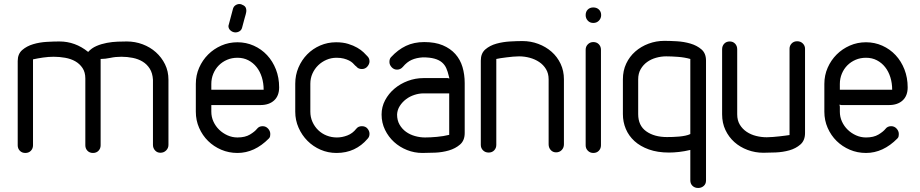

<svg xmlns="http://www.w3.org/2000/svg" viewBox="-20 -760 4570 954"><path d="M144 -38Q144 -22 133.5 -11Q123 0 106 0Q89 0 78.5 -11Q68 -22 68 -38V-457Q68 -492 90.5 -511.5Q113 -531 145 -540.5Q177 -550 212.5 -552Q248 -554 275 -554Q354 -554 418 -502Q435 -521 459.5 -531.5Q484 -542 511 -547Q538 -552 564 -553Q590 -554 610 -554Q651 -554 688.5 -540Q726 -526 754.5 -500.5Q783 -475 800 -440.5Q817 -406 817 -364V-40Q817 -24 805.5 -12.5Q794 -1 777 -1Q761 -1 750.5 -12.5Q740 -24 740 -40V-364Q738 -397 724 -419Q710 -441 688.5 -454Q667 -467 639.5 -472.5Q612 -478 583 -478Q554 -478 528.5 -472.5Q503 -467 480 -467V-38Q480 -22 469.5 -11Q459 0 442 0Q425 0 414.5 -11Q404 -22 404 -38V-370Q404 -401 390 -422Q376 -443 354 -455.5Q332 -468 303.5 -473Q275 -478 247 -478Q221 -478 193.5 -474Q166 -470 144 -465Z M1030 -314H1290Q1290 -347 1281 -376Q1272 -405 1255 -426.5Q1238 -448 1214 -460.5Q1190 -473 1160 -473Q1132 -473 1108.5 -463Q1085 -453 1067.5 -435.5Q1050 -418 1040 -394Q1030 -370 1030 -343ZM1257 -120Q1267 -133 1285 -133Q1301 -133 1312 -121Q1323 -109 1323 -94Q1323 -89 1322 -83Q1321 -77 1316 -72Q1245 0 1160 0Q1117 0 1079.5 -16Q1042 -32 1014 -59.5Q986 -87 969.5 -124.5Q953 -162 953 -205V-343Q953 -386 969.5 -423.5Q986 -461 1014 -489Q1042 -517 1079.5 -533.5Q1117 -550 1160 -550Q1203 -550 1241 -533Q1279 -516 1307 -486Q1335 -456 1351 -415Q1367 -374 1367 -326Q1367 -284 1342 -261Q1317 -238 1274 -238H1030V-205Q1030 -179 1040.5 -156Q1051 -133 1069 -115.5Q1087 -98 1110.5 -87.5Q1134 -77 1160 -77Q1198 -77 1222 -91.5Q1246 -106 1257 -120ZM1137 -714Q1140 -727 1149.5 -733.5Q1159 -740 1170 -740Q1179 -740 1191.5 -732.5Q1204 -725 1204 -707Q1204 -704 1203.5 -700.5Q1203 -697 1201 -689Q1199 -681 1194.5 -666Q1190 -651 1183 -623Q1180 -611 1170.5 -605Q1161 -599 1150 -599Q1137 -599 1126 -608Q1115 -617 1115 -631Q1115 -632 1115.5 -633Q1116 -634 1116 -635Z M1750 -120Q1760 -133 1778 -133Q1796 -133 1806 -121Q1816 -109 1816 -95Q1816 -80 1806 -70Q1777 -36 1738.5 -18Q1700 0 1652 0Q1610 0 1573 -16Q1536 -32 1508 -60Q1480 -88 1463.5 -125.5Q1447 -163 1447 -205V-344Q1447 -387 1463 -424.5Q1479 -462 1506.5 -490Q1534 -518 1571 -534Q1608 -550 1650 -550Q1684 -550 1710 -542Q1736 -534 1755 -523Q1774 -512 1786.5 -500Q1799 -488 1806 -480Q1816 -470 1816 -455Q1816 -442 1805.5 -429.5Q1795 -417 1778 -417Q1760 -417 1750 -430L1745 -434Q1740 -440 1732.5 -447Q1725 -454 1714 -459.5Q1703 -465 1688 -469Q1673 -473 1652 -473Q1626 -473 1602.5 -463Q1579 -453 1561 -435.5Q1543 -418 1532.5 -394.5Q1522 -371 1522 -344V-205Q1522 -178 1532.5 -154.5Q1543 -131 1561 -113.5Q1579 -96 1603 -86.5Q1627 -77 1654 -77Q1680 -77 1706 -87Q1732 -97 1750 -120Z M2205 -372 2213 -370Q2212 -372 2211.5 -376Q2211 -380 2210 -382Q2205 -404 2197.5 -421Q2190 -438 2176 -450Q2162 -462 2139 -468.5Q2116 -475 2081 -475Q2049 -473 2025.5 -462.5Q2002 -452 1982 -428Q1970 -414 1953 -414Q1937 -414 1926 -426Q1915 -438 1915 -452Q1915 -468 1923 -476Q1957 -513 1997 -532Q2037 -551 2088 -551Q2142 -551 2180 -535Q2218 -519 2242.5 -491.5Q2267 -464 2278 -427Q2289 -390 2289 -347V-99Q2289 -62 2266 -42Q2243 -22 2210.5 -12.5Q2178 -3 2142 -1.5Q2106 0 2079 0Q2039 0 2002.5 -14.5Q1966 -29 1938 -54.5Q1910 -80 1893 -115Q1876 -150 1876 -191Q1876 -229 1893.5 -262Q1911 -295 1940 -319.5Q1969 -344 2006.5 -358Q2044 -372 2084 -372ZM2212 -296H2084Q2062 -296 2039 -288.5Q2016 -281 1997.5 -267Q1979 -253 1966.5 -233.5Q1954 -214 1953 -191Q1953 -162 1965.5 -140.5Q1978 -119 1997.5 -105Q2017 -91 2042 -84Q2067 -77 2092 -77Q2118 -77 2151 -80Q2184 -83 2212 -90Z M2446 -40Q2446 -24 2435.5 -13Q2425 -2 2408 -2Q2391 -2 2380 -13Q2369 -24 2369 -40V-459Q2369 -495 2391.5 -514.5Q2414 -534 2446.5 -543Q2479 -552 2514.5 -554Q2550 -556 2576 -556Q2617 -556 2654.5 -542Q2692 -528 2720.5 -503Q2749 -478 2765.5 -443Q2782 -408 2782 -366V-43Q2782 -26 2771 -14.5Q2760 -3 2743 -3Q2727 -3 2716.5 -14.5Q2706 -26 2706 -43V-366Q2706 -395 2693 -416.5Q2680 -438 2659 -452Q2638 -466 2612 -473Q2586 -480 2559 -480Q2545 -480 2529 -478.5Q2513 -477 2497 -475Q2481 -473 2467.5 -471Q2454 -469 2446 -467Z M2928 -646Q2911 -646 2900.5 -657.5Q2890 -669 2890 -685Q2890 -702 2900.5 -712.5Q2911 -723 2928 -723Q2945 -723 2956 -712.5Q2967 -702 2967 -685Q2967 -669 2956 -657.5Q2945 -646 2928 -646ZM2890 -513Q2890 -529 2901 -540Q2912 -551 2928 -551Q2945 -551 2955.5 -540Q2966 -529 2966 -513V-38Q2966 -22 2955.5 -11Q2945 0 2928 0Q2912 0 2901 -11Q2890 -22 2890 -38Z M3151 -193Q3151 -136 3191 -107.5Q3231 -79 3294 -79Q3307 -79 3323 -79.5Q3339 -80 3355 -81.5Q3371 -83 3385.5 -86Q3400 -89 3410 -94V-467Q3382 -475 3349 -477.5Q3316 -480 3290 -480Q3265 -480 3240 -473Q3215 -466 3195.5 -452Q3176 -438 3163.5 -416.5Q3151 -395 3151 -366ZM3075 -366Q3075 -409 3091.5 -444Q3108 -479 3136.5 -504Q3165 -529 3202.5 -543Q3240 -557 3281 -557Q3307 -557 3342.5 -555Q3378 -553 3410.5 -543.5Q3443 -534 3465.5 -514.5Q3488 -495 3488 -459V137Q3488 154 3476.5 164Q3465 174 3449 174Q3432 174 3421 163.5Q3410 153 3410 136V-15Q3381 -8 3354 -5Q3327 -2 3304 -2Q3247 -2 3204 -17.5Q3161 -33 3132.5 -59Q3104 -85 3089.5 -119.5Q3075 -154 3075 -193Z M3903 -518Q3903 -533 3913.5 -544Q3924 -555 3941 -555Q3958 -555 3969 -544Q3980 -533 3980 -518V-99Q3980 -62 3957 -42Q3934 -22 3902 -13Q3870 -4 3834 -2.5Q3798 -1 3773 -1Q3732 -1 3694.5 -15Q3657 -29 3629 -54Q3601 -79 3584.5 -114Q3568 -149 3568 -192V-515Q3568 -532 3578.5 -543Q3589 -554 3606 -554Q3622 -554 3632.5 -543Q3643 -532 3643 -515V-192Q3643 -162 3656 -140.5Q3669 -119 3690 -105Q3711 -91 3737 -84.5Q3763 -78 3790 -78Q3805 -78 3821 -79.5Q3837 -81 3852.5 -82.5Q3868 -84 3881.5 -86Q3895 -88 3903 -89Z M4153 -314H4413Q4413 -347 4404 -376Q4395 -405 4378 -426.5Q4361 -448 4337 -460.5Q4313 -473 4283 -473Q4255 -473 4231.5 -463Q4208 -453 4190.5 -435.5Q4173 -418 4163 -394Q4153 -370 4153 -343ZM4380 -120Q4390 -133 4408 -133Q4424 -133 4435 -121Q4446 -109 4446 -94Q4446 -89 4445 -83Q4444 -77 4439 -72Q4368 0 4283 0Q4240 0 4202.5 -16Q4165 -32 4137 -59.5Q4109 -87 4092.5 -124.5Q4076 -162 4076 -205V-343Q4076 -386 4092.5 -423.5Q4109 -461 4137 -489Q4165 -517 4202.5 -533.5Q4240 -550 4283 -550Q4326 -550 4364 -533Q4402 -516 4430 -486Q4458 -456 4474 -415Q4490 -374 4490 -326Q4490 -284 4465 -261Q4440 -238 4397 -238H4161L4151 -240L4153 -230V-205Q4153 -179 4163.5 -156Q4174 -133 4192 -115.5Q4210 -98 4233.5 -87.5Q4257 -77 4283 -77Q4321 -77 4345 -91.5Q4369 -106 4380 -120Z"/></svg>

Font: VDS Compensated
Style: Light
Weight: 300
Designer: artmaker
Foundry: artmaker
Version: Version 1.000 2012 initial release